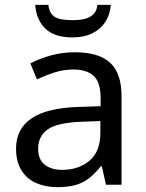

<svg xmlns="http://www.w3.org/2000/svg" viewBox="-20 -760 601 790"><path d="M288 -545Q386 -545 433 -502Q480 -459 480 -365V0H416L399 -76H395Q372 -47 347.5 -27.5Q323 -8 291.5 1Q260 10 215 10Q167 10 128.5 -7Q90 -24 68 -59.5Q46 -95 46 -149Q46 -229 109 -272.5Q172 -316 303 -320L394 -323V-355Q394 -422 365 -448Q336 -474 283 -474Q241 -474 203 -461.5Q165 -449 132 -433L105 -499Q140 -518 188 -531.5Q236 -545 288 -545ZM314 -259Q214 -255 175.5 -227Q137 -199 137 -148Q137 -103 164.5 -82Q192 -61 235 -61Q303 -61 348 -98.5Q393 -136 393 -214V-262ZM436 -740Q433 -700 413.5 -670Q394 -640 360 -623Q326 -606 278 -606Q204 -606 166.5 -642.5Q129 -679 125 -740H179Q182 -713 194.5 -699.5Q207 -686 228.5 -681.5Q250 -677 280 -677Q306 -677 327.5 -682Q349 -687 363.5 -700.5Q378 -714 381 -740Z"/></svg>

Font: Noto Sans Malayalam
Style: Regular
Weight: 400
Designer: Jelle Bosma - Monotype Design Team
Foundry: Monotype Imaging Inc.
Version: Version 2.103